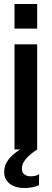

<svg xmlns="http://www.w3.org/2000/svg" viewBox="-20 -752 261 966"><path d="M53 0V-529H167V0ZM53 -608V-732H167V-608ZM103 194Q56 194 28.5 172Q1 150 1 113Q1 69 39 32.5Q77 -4 142 -29L158 -15L167 0Q129 25 109.5 48.5Q90 72 90 96Q90 115 102 125Q114 135 134 135Q146 135 157.5 132.5Q169 130 177 124L176 179Q164 186 143.5 190Q123 194 103 194Z"/></svg>

Font: Hubot Sans Medium
Style: Regular
Weight: 500
Designer: Deni Anggara
Foundry: GitHub, Inc., Subsidiary of Microsoft Corporation
Version: Version 2.000